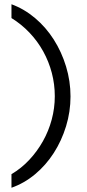

<svg xmlns="http://www.w3.org/2000/svg" viewBox="-20 -759 409 904"><path d="M34 125Q94 104 145 61.5Q196 19 233 -38.5Q270 -96 291 -164.5Q312 -233 312 -305Q312 -377 291 -446Q270 -515 233 -573Q196 -631 145 -674Q94 -717 34 -739V-674Q81 -645 119 -605Q157 -565 183.5 -517Q210 -469 224 -415.5Q238 -362 238 -306Q238 -250 223.5 -196Q209 -142 182 -94Q155 -46 117.5 -6Q80 34 34 61Z"/></svg>

Font: Involve
Style: Regular
Weight: 400
Designer: Stefan Peev
Foundry: Context Ltd.
Version: Version 1.001